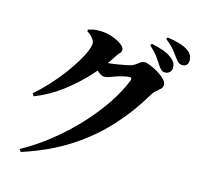

<svg xmlns="http://www.w3.org/2000/svg" viewBox="-130 -1006 1260 1223"><g transform="rotate(15 500.0 -394.5)"><path d="M867 -648Q854 -648 843.5 -656Q833 -664 822 -681Q809 -702 789 -730Q769 -758 732 -791L740 -803Q784 -794 821.5 -780.5Q859 -767 884 -744Q899 -731 904.5 -717.5Q910 -704 910 -690Q910 -673 898 -660.5Q886 -648 867 -648ZM100 62Q195 10 283 -60Q371 -130 446.5 -210.5Q522 -291 579.5 -375.5Q637 -460 669 -541Q677 -562 656 -562Q648 -562 635 -559.5Q622 -557 606.5 -553Q591 -549 577 -544.5Q563 -540 554 -536Q538 -530 526 -526Q514 -522 497 -522Q484 -522 464 -537.5Q444 -553 422 -572L442 -614Q459 -612 469 -611.5Q479 -611 490 -611Q500 -611 523 -614Q546 -617 573 -621.5Q600 -626 623 -631Q646 -636 656 -640Q674 -648 691.5 -663Q709 -678 728 -678Q740 -678 765 -668Q790 -658 817 -642Q844 -626 863 -607Q882 -588 882 -570Q882 -554 870.5 -542.5Q859 -531 845 -520Q831 -509 821 -493Q745 -364 646.5 -255.5Q548 -147 417 -62.5Q286 22 111 79ZM88 -302Q137 -345 180.5 -392.5Q224 -440 259.5 -487.5Q295 -535 321 -577.5Q347 -620 361 -654Q375 -688 375 -708Q375 -723 360 -741.5Q345 -760 322 -774L323 -785Q338 -790 354 -793.5Q370 -797 398 -797Q439 -797 478 -784Q517 -771 542.5 -752.5Q568 -734 568 -719Q568 -702 559.5 -694.5Q551 -687 538 -667Q493 -595 425.5 -520.5Q358 -446 275 -383.5Q192 -321 99 -285ZM962 -722Q946 -722 935.5 -731Q925 -740 911 -759Q899 -776 880.5 -799.5Q862 -823 820 -857L827 -868Q872 -862 908 -851Q944 -840 966 -824Q985 -811 992.5 -795.5Q1000 -780 1000 -762Q1000 -744 990 -733Q980 -722 962 -722Z"/></g></svg>

Font: Noto Serif JP Black
Style: Regular
Weight: 900
Designer: Ryoko NISHIZUKA 西塚涼子 (kana & ideographs); Frank Grießhammer (Latin, Greek & Cyrillic); Wenlong ZHANG 张文龙 (bopomofo); San
Foundry: Adobe
Version: Version 2.003-H1;hotconv 1.1.1;makeotfexe 2.6.0